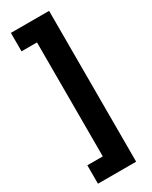

<svg xmlns="http://www.w3.org/2000/svg" viewBox="-256 -851 883 1119"><g transform="rotate(-30 185.5 -291.5)"><path d="M42 92V216H299V-799H42V-675H146V92Z"/></g></svg>

Font: Noto Sans Sinhala SemiCondensed Black
Style: Regular
Weight: 900
Width: 4
Designer: Jelle Bosma - Monotype Design Team
Foundry: Monotype Imaging Inc.
Version: Version 2.006